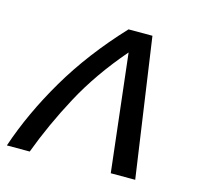

<svg xmlns="http://www.w3.org/2000/svg" viewBox="-101 -610 725 698"><g transform="rotate(15 262.0 -261.0)"><path d="M-18 0Q26 -131 104 -263.5Q182 -396 300 -522H390L465 0H373L322 -441Q228 -332 168.5 -221Q109 -110 68 0Z"/></g></svg>

Font: Raleway Medium
Style: Italic
Weight: 500
Italic angle: -12°
Designer: Matt McInerney, Pablo Impallari, Rodrigo Fuenzalida
Foundry: Matt McInerney, Pablo Impallari, Rodrigo Fuenzalida
Version: Version 4.026